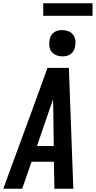

<svg xmlns="http://www.w3.org/2000/svg" viewBox="-39 -1148 583 1168"><path d="M-19 0 161 -490 250 -735H380L407 0H292L289 -164H153L96 0ZM288 -260 285 -490Q284 -504 284 -517.5Q284 -531 284 -544Q280 -531 275 -517.5Q270 -504 265 -490L186 -260ZM340 -805Q321 -805 303.5 -812Q286 -819 275 -833Q264 -847 261.5 -866Q259 -885 262 -904Q264 -917 270.5 -929.5Q277 -942 288.5 -950.5Q300 -959 313.5 -962Q327 -965 340 -965Q359 -965 377 -958Q395 -951 405.5 -937Q416 -923 419 -904Q422 -885 418 -866Q416 -853 409.5 -840.5Q403 -828 391.5 -819.5Q380 -811 366.5 -808Q353 -805 340 -805ZM224 -1052V-1128H524V-1052Z"/></svg>

Font: Iosevka Custom
Style: Bold Italic
Weight: 700
Italic angle: -9°
Designer: Belleve Invis
Foundry: Belleve Invis
Version: Version 30.3.1; ttfautohint (v1.8.3)